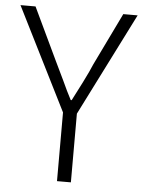

<svg xmlns="http://www.w3.org/2000/svg" viewBox="-52 -771 607 813"><g transform="rotate(5 251.0 -364.5)"><path d="M221 -292 2 -729H66L172 -506L210 -427Q230 -383 249 -347H253L294 -427Q320 -479 331 -506L439 -729H500L280 -292V0H221Z"/></g></svg>

Font: Merged Yaku Han JP Light
Style: Regular
Weight: 300
Designer: Ryoko NISHIZUKA 西塚涼子 (kana, bopomofo & ideographs); Paul D. Hunt (Latin, Greek & Cyrillic); Sandoll Communications 산돌커뮤니
Foundry: Adobe
Version: Version 2.004